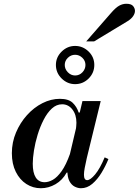

<svg xmlns="http://www.w3.org/2000/svg" viewBox="-20 -987 737 1020"><path d="M197 13Q155 13 120 -9.5Q85 -32 64 -74Q43 -116 43 -173Q43 -231 65 -283Q87 -335 123.5 -375.5Q160 -416 205.5 -439Q251 -462 298 -462Q344 -462 366 -441Q388 -420 398 -389H404L383 -298Q384 -309 385 -317Q386 -325 386 -335Q386 -378 364.5 -405.5Q343 -433 310 -433Q280 -433 255.5 -410.5Q231 -388 212 -351Q193 -314 180 -271.5Q167 -229 160.5 -188Q154 -147 154 -117Q154 -69 170 -44Q186 -19 217 -19Q238 -19 261 -32Q284 -45 307.5 -78Q331 -111 352 -170L340 -70H334Q312 -30 275 -8.5Q238 13 197 13ZM410 13Q394 13 377 4.5Q360 -4 349 -24.5Q338 -45 338 -81Q338 -96 340.5 -114Q343 -132 348 -154L418 -450H515L441 -147Q434 -116 430 -94.5Q426 -73 426 -59Q426 -30 443 -30Q460 -30 485.5 -60.5Q511 -91 536 -151L556 -142Q541 -105 519.5 -69.5Q498 -34 470.5 -10.5Q443 13 410 13ZM379 -540Q338 -540 307.5 -570Q277 -600 277 -642Q277 -683 307.5 -713Q338 -743 379 -743Q420 -743 450.5 -713.5Q481 -684 481 -642Q481 -600 451 -570Q421 -540 379 -540ZM379 -586Q402 -586 418 -603Q434 -620 434 -642Q434 -664 417.5 -680Q401 -696 379 -696Q357 -696 340.5 -680Q324 -664 324 -642Q324 -620 340.5 -603Q357 -586 379 -586ZM438 -767 569 -917Q595 -947 613.5 -957Q632 -967 651 -967Q677 -967 687 -955Q697 -943 697 -929Q697 -916 687.5 -901.5Q678 -887 657 -874L480 -767Z"/></svg>

Font: Libre Bodoni
Style: Italic
Weight: 400
Italic angle: -13°
Designer: Pablo Impallari, Rodrigo Fuenzalida
Foundry: Impallari Type
Version: Version 2.005;gftools[0.9.23]